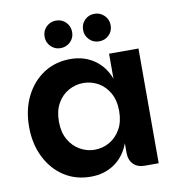

<svg xmlns="http://www.w3.org/2000/svg" viewBox="-84 -829 846 913"><g transform="rotate(-10 339.0 -373.0)"><path d="M282 7Q209 7 153 -29.5Q97 -66 65 -130.5Q33 -195 33 -277Q33 -360 65 -424Q97 -488 153 -524.5Q209 -561 282 -561Q348 -561 397 -527Q446 -493 468 -433V-554H610V0H542Q508 0 488 -20.5Q468 -41 468 -75V-122Q446 -61 397 -27Q348 7 282 7ZM322 -116Q361 -116 394 -135Q427 -154 447.5 -190Q468 -226 468 -277Q468 -329 447.5 -365Q427 -401 394 -419.5Q361 -438 322 -438Q285 -438 251.5 -419.5Q218 -401 197.5 -365Q177 -329 177 -277Q177 -226 197.5 -190Q218 -154 251.5 -135Q285 -116 322 -116ZM246 -620Q218 -620 199 -639.5Q180 -659 180 -686Q180 -715 199.5 -734Q219 -753 246 -753Q275 -753 294 -733.5Q313 -714 313 -686Q313 -658 293.5 -639Q274 -620 246 -620ZM432 -620Q404 -620 385 -639.5Q366 -659 366 -686Q366 -715 385 -734Q404 -753 432 -753Q460 -753 479.5 -733.5Q499 -714 499 -686Q499 -658 480 -639Q461 -620 432 -620Z"/></g></svg>

Font: Parkinsans Light SemiBold
Style: Regular
Weight: 600
Version: Version 1.000